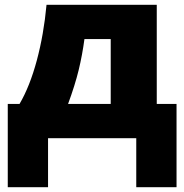

<svg xmlns="http://www.w3.org/2000/svg" viewBox="-20 -573 764 796"><path d="M711.9 203.1H544.9V0H179.2V203.1H12.2V-142.1H61Q103.5 -214.4 132.6 -322.5Q161.6 -430.7 172.9 -553.2H629.9V-142.1H711.9ZM439 -142.1V-411.1H330.1Q321.3 -345.2 306.2 -282.7Q291 -220.2 262.2 -142.1Z"/></svg>

Font: OpenSansExtrabold
Style: Regular
Weight: 800
Foundry: Ascender Corporation
Version: Version 1.10